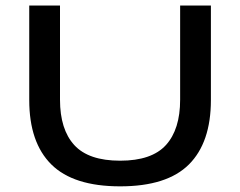

<svg xmlns="http://www.w3.org/2000/svg" viewBox="-20 -659 870 696"><path d="M415.5 16.5Q246 16.5 166 -63Q86 -142.5 86 -296.5V-639H197.5V-297.5Q197.5 -190 249.2 -133.2Q301 -76.5 415.5 -76.5Q530 -76.5 581.5 -133.2Q633 -190 633 -297.5V-639H744.5V-296.5Q744.5 -142.5 665 -63Q585.5 16.5 415.5 16.5Z"/></svg>

Font: Anek Latin Expanded Medium
Style: Regular
Weight: 500
Width: 7
Designer: Yesha Goshar
Foundry: Ek Type
Version: Version 1.003